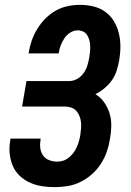

<svg xmlns="http://www.w3.org/2000/svg" viewBox="-20 -763 540 791"><path d="M206 8Q179 8 153 4Q127 0 103.5 -10.5Q80 -21 61.5 -38.5Q43 -56 33 -79Q23 -102 20 -128.5Q17 -155 22 -182L23 -192H147V-187Q144 -170 146 -153Q148 -136 157 -123Q166 -110 182 -103.5Q198 -97 215 -97Q228 -97 240.5 -101Q253 -105 264 -114Q275 -123 283 -134Q291 -145 296.5 -157.5Q302 -170 305.5 -182.5Q309 -195 311 -208Q313 -221 314 -234.5Q315 -248 313.5 -261Q312 -274 307 -286Q302 -298 293.5 -307Q285 -316 272.5 -320Q260 -324 247 -324H71L89 -429H265Q282 -429 298 -438Q314 -447 324.5 -462Q335 -477 340 -493.5Q345 -510 348 -527Q350 -539 351 -551Q352 -563 351.5 -575Q351 -587 348 -598Q345 -609 339 -618.5Q333 -628 322.5 -633Q312 -638 300 -638Q284 -638 269 -628.5Q254 -619 245 -605Q236 -591 230 -575.5Q224 -560 222 -544V-543H98V-545Q102 -570 110.5 -595Q119 -620 133 -643Q147 -666 166 -685.5Q185 -705 208.5 -718.5Q232 -732 258 -737.5Q284 -743 309 -743Q338 -743 365 -736.5Q392 -730 413.5 -714.5Q435 -699 449 -676Q463 -653 469.5 -626.5Q476 -600 476 -571.5Q476 -543 471 -514Q467 -493 460.5 -472Q454 -451 441 -432.5Q428 -414 410.5 -399.5Q393 -385 373 -375Q395 -362 409.5 -341Q424 -320 431.5 -295.5Q439 -271 438.5 -244Q438 -217 433 -190Q429 -164 420 -138Q411 -112 395.5 -88Q380 -64 358.5 -45Q337 -26 311.5 -13.5Q286 -1 259 3.5Q232 8 206 8Z"/></svg>

Font: Iosevka Term Curly Extrabold
Style: Italic
Weight: 800
Italic angle: -9°
Designer: Belleve Invis
Foundry: Belleve Invis
Version: Version 32.3.0